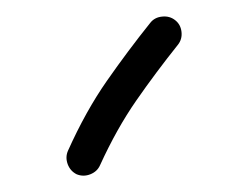

<svg xmlns="http://www.w3.org/2000/svg" viewBox="-20 -765 300 236"><path d="M195.3 -740.2Q202.1 -734.9 203.1 -725.8Q204.1 -716.8 198.7 -710Q171.4 -675.8 147.5 -641.4Q123.5 -606.9 103 -562Q99.6 -554.2 91.1 -550.8Q82.5 -547.4 74.2 -550.8Q66.4 -554.7 63.2 -563.2Q60.1 -571.8 63.5 -579.6Q85.4 -628.4 111.3 -665.5Q137.2 -702.6 164.6 -736.8Q169.9 -743.7 179.2 -744.6Q188.5 -745.6 195.3 -740.2Z"/></svg>

Font: Mikhak-DS2-FD Regular
Style: Regular
Weight: 400
Designer: Amin Abedi
Version: Version 3.4